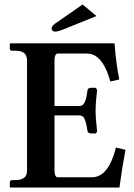

<svg xmlns="http://www.w3.org/2000/svg" viewBox="-20 -840 602 860"><path d="M350.1 -819.8 412.1 -768.1 268.1 -710Q239.7 -698.2 225.1 -698.2Q211.9 -700.2 210.9 -712.9Q212.9 -724.1 226.1 -733.9ZM26.9 0 23.9 -2V-23.9Q25.4 -31.7 32.2 -33.2H45.9Q93.8 -33.2 99.6 -63Q100.6 -69.8 101.1 -77.1V-568.8Q101.1 -605.5 66.9 -611.3Q57.1 -612.8 45.9 -612.8H32.2Q25.4 -614.7 23.9 -621.1V-644L26.9 -646H493.2Q499 -561 514.2 -483.9L474.1 -475.1Q444.8 -581.5 390.1 -597.2Q378.9 -600.1 368.2 -600.1H237.8Q224.1 -598.1 224.1 -570.8V-365.2H336.9Q358.9 -365.2 367.2 -406.2Q369.1 -415.5 372.1 -436Q372.1 -443.4 382.8 -446.3Q385.7 -446.8 388.2 -446.8H409.2L415 -437Q408.2 -380.9 408.2 -344.2Q408.2 -310.1 415 -251L409.2 -242.2H388.2Q374 -243.2 372.1 -252Q363.8 -308.1 351.6 -317.9Q344.7 -322.3 336.9 -323.2H224.1V-75.2Q225.1 -46.9 237.8 -45.9H391.1Q455.6 -45.9 488.8 -143.6Q494.6 -160.6 499 -179.2L542 -168.9Q525.9 -82.5 515.1 0Z"/></svg>

Font: Linux Libertine O
Style: Semibold
Weight: 700
Designer: Philipp H. Poll
Foundry: Philipp H. Poll
Version: Version 5.0.0